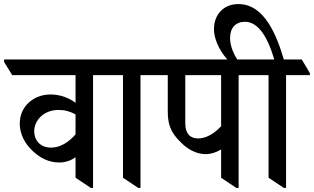

<svg xmlns="http://www.w3.org/2000/svg" viewBox="-64 -916 1542 943"><path d="M228 -118C258 -118 286 -128 307 -144V-43L382 7H393V-547H510V-557L470 -624H-44V-612L-4 -547H307V-411C276 -434 235 -452 183 -452C104 -452 33 -396 33 -309C33 -257 59 -209 97 -174C133 -141 173 -118 228 -118ZM104 -271C104 -325 151 -376 223 -376C255 -376 280 -369 307 -354V-256C272 -216 231 -191 187 -191C134 -191 104 -227 104 -271Z M615 7H626V-547H743V-557L703 -624H422V-613L462 -547H540V-43Z M946 -159C974 -159 1001 -169 1022 -182V-43L1097 7H1108V-547H1225V-557L1185 -624H655V-612L695 -547H760V-371C760 -310 771 -268 823 -218C855 -185 898 -159 946 -159ZM846 -310V-547H1022V-296C988 -259 947 -236 909 -236C868 -236 846 -262 846 -310Z M1330 7H1341V-547H1458V-557L1418 -624H1330C1296 -738 1237 -896 1107 -896C1033 -896 987 -843 987 -774C987 -709 1029 -646 1065 -611H1111C1084 -645 1066 -691 1066 -729C1066 -780 1094 -809 1139 -809C1202 -809 1249 -740 1283 -624H1137V-613L1177 -547H1255V-43Z"/></svg>

Font: Noto Serif Devanagari SemiCondensed Medium
Style: Regular
Weight: 500
Width: 4
Designer: Universal Thirst, Indian Type Foundry and the Monotype Design Team
Foundry: Monotype Imaging Inc.
Version: Version 2.004